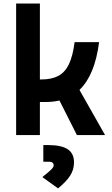

<svg xmlns="http://www.w3.org/2000/svg" viewBox="-20 -752 626 1069"><path d="M69.8 0V-732.4H202.1V-309.6H210Q268.1 -309.6 305.4 -329.8Q342.8 -350.1 364.3 -395.8Q385.7 -441.4 395.5 -517.6H531.7Q508.3 -333.5 422.4 -251.5L564.9 0H408.2L311 -192.4Q275.9 -184.1 234.4 -184.1H202.1V0ZM303.2 296.9 215.8 233.9Q252 205.1 265.4 191.7Q278.8 178.2 278.8 169.4Q278.8 148.4 252.9 148.4H221.2V55.7H248Q322.3 55.7 357.2 79.1Q392.1 102.5 392.1 151.9Q392.1 192.4 370.8 225.6Q349.6 258.8 303.2 296.9Z"/></svg>

Font: Cascadia Code NF
Style: Bold
Weight: 700
Monospace: yes
Designer: Aaron Bell
Foundry: Saja Typeworks
Version: Version 2404.023; ttfautohint (v1.8.4)